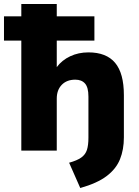

<svg xmlns="http://www.w3.org/2000/svg" viewBox="-42 -756 700 964"><path d="M361 188 305 61Q345 50 366 35Q387 20 394.5 -3.5Q402 -27 402 -65V-271Q402 -317 385 -336.5Q368 -356 336 -356Q293 -356 268 -330Q243 -304 243 -261V0H65V-552H-22V-674H65V-736H243V-674H432V-552H243V-419Q269 -454 310.5 -473.5Q352 -493 402 -493Q492 -493 536 -440.5Q580 -388 580 -278V-66Q580 -5 560.5 43.5Q541 92 493.5 128Q446 164 361 188Z"/></svg>

Font: Mulish Black
Style: Regular
Weight: 900
Designer: Vernon Adams
Foundry: Vernon Adams
Version: Version 3.603; ttfautohint (v1.8.3)